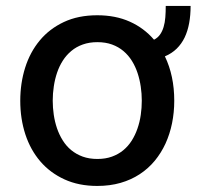

<svg xmlns="http://www.w3.org/2000/svg" viewBox="-20 -603 649 634"><path d="M46.9 -270.2Q46.9 -328.1 63 -379.4Q79.2 -430.8 111.2 -469.3Q143.1 -507.8 190.7 -530.2Q238.3 -552.6 301.1 -552.6Q361.5 -552.6 408.4 -531.6Q455.3 -510.7 488.6 -471.9Q501.1 -478.3 508.5 -489Q516 -499.6 520.2 -513.8Q524.5 -528.1 525.9 -545.6Q527.3 -563.2 527.3 -583.5H609.4Q609.4 -552.9 604.6 -526.6Q599.8 -500.4 589.7 -479.2Q579.5 -458.1 563.4 -442.3Q547.2 -426.5 524.5 -416.9Q555.4 -353 555.4 -270.2Q555.4 -231.9 548.1 -196Q540.8 -160.2 526.5 -128.9Q512.1 -97.7 490.8 -71.9Q469.5 -46.2 441.2 -27.7Q413 -9.2 378 0.9Q343 11 301.1 11Q240.1 11 192.8 -10.7Q145.6 -32.3 113.1 -70.1Q80.6 -108 63.7 -159.4Q46.9 -210.9 46.9 -270.2ZM301.5 -78.1Q328.5 -78.1 349.6 -85.8Q370.7 -93.4 387.1 -106.9Q403.4 -120.4 415 -138.7Q426.5 -157 433.9 -178.4Q441.4 -199.9 444.8 -223.4Q448.2 -246.8 448.2 -270.6Q448.2 -293.7 444.8 -316.9Q441.4 -340.2 434.3 -361.7Q427.2 -383.2 415.7 -401.8Q404.1 -420.5 387.8 -434.3Q371.4 -448.2 350 -456Q328.5 -463.8 301.5 -463.8Q274.9 -463.8 253.4 -456.1Q231.9 -448.5 215.6 -434.8Q199.2 -421.2 187.5 -402.9Q175.8 -384.6 168.5 -363.1Q161.2 -341.6 157.7 -318Q154.1 -294.4 154.1 -270.6Q154.1 -247.5 157.5 -224.3Q160.9 -201 168.1 -179.7Q175.4 -158.4 187 -139.7Q198.5 -121.1 215 -107.4Q231.5 -93.8 253 -85.9Q274.5 -78.1 301.5 -78.1Z"/></svg>

Font: Inter P Medium
Style: Regular
Weight: 500
Designer: Rasmus Andersson
Foundry: rsms
Version: Version 3.018;git-588b23468